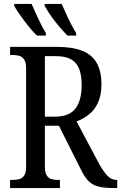

<svg xmlns="http://www.w3.org/2000/svg" viewBox="-20 -951 613 971"><path d="M31 0V-41H45Q63 -41 78.5 -45.5Q94 -50 103 -64.5Q112 -79 112 -108V-605Q112 -635 102.5 -649.5Q93 -664 78 -668.5Q63 -673 45 -673H31V-714H268Q346 -714 396 -694Q446 -674 469.5 -632Q493 -590 493 -525Q493 -469 475.5 -431.5Q458 -394 429 -371.5Q400 -349 367 -337L482 -121Q504 -82 524 -61.5Q544 -41 570 -41H573V0H558Q510 0 480 -7Q450 -14 429.5 -33.5Q409 -53 391 -90L278 -315H207V-108Q207 -79 216 -64.5Q225 -50 239.5 -45.5Q254 -41 273 -41H283V0ZM257 -361Q330 -361 361.5 -402Q393 -443 393 -521Q393 -571 380 -603.5Q367 -636 338.5 -651.5Q310 -667 263 -667H207V-361ZM321 -771Q307 -785 290 -804.5Q273 -824 256 -846Q239 -868 226 -888Q213 -908 206 -921V-931H292Q302 -909 314 -882Q326 -855 339.5 -829Q353 -803 365 -784V-771ZM167 -771Q152 -785 135.5 -804.5Q119 -824 102.5 -846Q86 -868 72.5 -888Q59 -908 52 -921V-931H140Q149 -909 161.5 -882Q174 -855 187 -829Q200 -803 212 -784V-771Z"/></svg>

Font: Noto Serif Condensed
Style: Regular
Weight: 400
Width: 3
Designer: Monotype Design Team
Foundry: Monotype Imaging Inc.
Version: Version 2.015